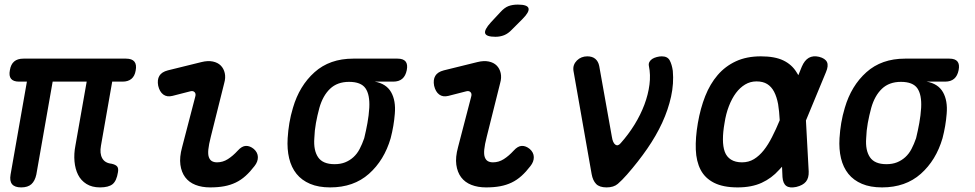

<svg xmlns="http://www.w3.org/2000/svg" viewBox="-20 -805 4240 835"><path d="M415 10Q380 10 356 -5Q332 -20 319.5 -45Q307 -70 304 -103Q301 -136 308 -172L357 -450H209L138 -46Q132 -18 116.5 -4Q101 10 72 10Q44 10 32.5 -4Q21 -18 26 -46L97 -450H63Q38 -450 28 -462.5Q18 -475 23 -500Q27 -525 41.5 -537.5Q56 -550 82 -550H528Q554 -550 564.5 -537Q575 -524 570 -498Q566 -474 551.5 -462Q537 -450 513 -450H468L419 -171Q413 -138 424.5 -117Q436 -96 465 -93Q483 -89 489.5 -81Q496 -73 493 -56Q487 -18 469.5 -4Q452 10 415 10Z M730 -388Q706 -382 690 -394Q674 -406 668 -432Q663 -458 673 -475Q683 -492 710 -499L856 -535Q884 -542 905.5 -537.5Q927 -533 940 -520Q953 -507 957.5 -487Q962 -467 955 -443L897 -211Q888 -176 886 -154.5Q884 -133 888.5 -121Q893 -109 902 -104Q911 -99 924 -99Q949 -99 971 -113Q993 -127 1014 -150Q1032 -170 1049.5 -170.5Q1067 -171 1084 -157Q1101 -142 1101.5 -122Q1102 -102 1087 -83Q1068 -58 1048 -40Q1028 -22 1005 -11Q982 0 955 5Q928 10 894 10Q858 10 830 -1Q802 -12 785.5 -34Q769 -56 764.5 -88.5Q760 -121 772 -165L829 -384Q833 -397 826.5 -404Q820 -411 808 -408Z M1690 -450H1610Q1660 -441 1681 -404Q1702 -367 1697 -310Q1695 -284 1690.5 -257.5Q1686 -231 1679 -204Q1651 -108 1584.5 -49Q1518 10 1416 10Q1365 10 1328.5 -5.5Q1292 -21 1269.5 -49Q1247 -77 1237.5 -116.5Q1228 -156 1231 -204Q1233 -237 1238.5 -270Q1244 -303 1254 -336Q1282 -432 1348 -491Q1414 -550 1516 -550H1709Q1734 -550 1744 -537.5Q1754 -525 1749 -500Q1744 -475 1729.5 -462.5Q1715 -450 1690 -450ZM1435 -91Q1461 -91 1481 -99Q1501 -107 1517 -121.5Q1533 -136 1544 -157Q1555 -178 1564 -204Q1572 -237 1578 -270Q1584 -303 1586 -336Q1589 -393 1569.5 -421Q1550 -449 1498 -449Q1447 -449 1415.5 -419Q1384 -389 1369 -336Q1360 -303 1354 -270Q1348 -237 1347 -204Q1343 -151 1363.5 -121Q1384 -91 1435 -91Z M1930 -388Q1906 -382 1890 -394Q1874 -406 1868 -432Q1863 -458 1873 -475Q1883 -492 1910 -499L2056 -535Q2084 -542 2105.5 -537.5Q2127 -533 2140 -520Q2153 -507 2157.5 -487Q2162 -467 2155 -443L2097 -211Q2088 -176 2086 -154.5Q2084 -133 2088.5 -121Q2093 -109 2102 -104Q2111 -99 2124 -99Q2149 -99 2171 -113Q2193 -127 2214 -150Q2232 -170 2249.5 -170.5Q2267 -171 2284 -157Q2301 -142 2301.5 -122Q2302 -102 2287 -83Q2268 -58 2248 -40Q2228 -22 2205 -11Q2182 0 2155 5Q2128 10 2094 10Q2058 10 2030 -1Q2002 -12 1985.5 -34Q1969 -56 1964.5 -88.5Q1960 -121 1972 -165L2029 -384Q2033 -397 2026.5 -404Q2020 -411 2008 -408ZM2206 -676Q2190 -659 2172.5 -652Q2155 -645 2135 -645Q2095 -645 2090 -660Q2085 -675 2115 -708L2156 -752Q2174 -772 2191.5 -778.5Q2209 -785 2232 -785Q2274 -785 2278.5 -769Q2283 -753 2252 -722Z M2553 -48 2474 -497Q2472 -511 2476 -522Q2480 -533 2489 -542Q2498 -551 2509.5 -555.5Q2521 -560 2534 -560Q2556 -560 2569 -549Q2582 -538 2586 -518L2641 -210Q2645 -184 2656 -176Q2667 -168 2679 -182Q2713 -220 2739.5 -263Q2766 -306 2782.5 -350Q2799 -394 2804.5 -437Q2810 -480 2802 -518Q2800 -528 2804.5 -536Q2809 -544 2817 -549Q2825 -554 2836.5 -557Q2848 -560 2858 -560Q2883 -560 2892.5 -542.5Q2902 -525 2906 -497Q2911 -442 2898.5 -385Q2886 -328 2860 -271.5Q2834 -215 2795 -158.5Q2756 -102 2707 -46Q2685 -21 2667 -5.5Q2649 10 2618 10Q2587 10 2572.5 -5Q2558 -20 2553 -48Z M3497 -59Q3498 -31 3485 -15Q3472 1 3443 8Q3414 14 3399.5 3.5Q3385 -7 3383 -35L3381 -80Q3375 -73 3368 -66Q3336 -30 3292.5 -10Q3249 10 3188 10Q3125 10 3085.5 -10Q3046 -30 3027 -66.5Q3008 -103 3006 -154.5Q3004 -206 3015 -270Q3026 -334 3047 -387Q3068 -440 3101 -478.5Q3134 -517 3180.5 -538.5Q3227 -560 3289 -560Q3350 -560 3387 -542Q3424 -524 3444 -491Q3448 -485 3452 -478L3467 -515Q3479 -543 3497.5 -553.5Q3516 -564 3542 -558Q3569 -551 3576.5 -535Q3584 -519 3572 -491L3485 -281ZM3371 -282Q3369 -321 3364 -352Q3358 -384 3346.5 -406Q3335 -428 3316.5 -439.5Q3298 -451 3270 -451Q3243 -451 3220.5 -437.5Q3198 -424 3180.5 -400.5Q3163 -377 3150 -343.5Q3137 -310 3131 -270Q3124 -231 3124 -199Q3124 -167 3132 -145Q3140 -123 3159 -111Q3178 -99 3207 -99Q3236 -99 3259 -113Q3282 -127 3301.5 -151.5Q3321 -176 3338 -210Q3355 -243 3371 -282Z M4090 -450H4010Q4060 -441 4081 -404Q4102 -367 4097 -310Q4095 -284 4090.5 -257.5Q4086 -231 4079 -204Q4051 -108 3984.5 -49Q3918 10 3816 10Q3765 10 3728.5 -5.5Q3692 -21 3669.5 -49Q3647 -77 3637.5 -116.5Q3628 -156 3631 -204Q3633 -237 3638.5 -270Q3644 -303 3654 -336Q3682 -432 3748 -491Q3814 -550 3916 -550H4109Q4134 -550 4144 -537.5Q4154 -525 4149 -500Q4144 -475 4129.5 -462.5Q4115 -450 4090 -450ZM3835 -91Q3861 -91 3881 -99Q3901 -107 3917 -121.5Q3933 -136 3944 -157Q3955 -178 3964 -204Q3972 -237 3978 -270Q3984 -303 3986 -336Q3989 -393 3969.5 -421Q3950 -449 3898 -449Q3847 -449 3815.5 -419Q3784 -389 3769 -336Q3760 -303 3754 -270Q3748 -237 3747 -204Q3743 -151 3763.5 -121Q3784 -91 3835 -91Z"/></svg>

Font: Maple Mono NL SemiBold
Style: Italic
Weight: 600
Italic angle: -10°
Monospace: yes
Designer: subframe7536
Version: Version 7.000